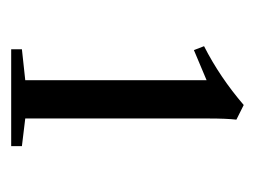

<svg xmlns="http://www.w3.org/2000/svg" viewBox="-75 -622 443 333"><g transform="rotate(90 146.5 -455.5)"><path d="M65.4 -253.4V-272L119.1 -277.8V-592.3L66.9 -570.3L60.1 -587.9Q113.8 -615.2 162.1 -656.7L187.5 -644Q185.5 -626.5 185.5 -595.7V-277.8L233.4 -272V-253.4Z"/></g></svg>

Font: Elstob
Style: Regular
Weight: 400
Designer: Peter S. Baker
Version: Version 1.015